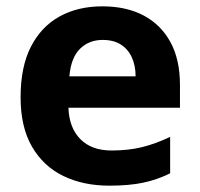

<svg xmlns="http://www.w3.org/2000/svg" viewBox="-20 -642 631 606"><path d="M303 -622Q379 -622 433.5 -593Q488 -564 518 -509Q548 -454 548 -374V-302H196Q198 -239 233.5 -203Q269 -167 332 -167Q385 -167 428 -177.5Q471 -188 517 -210V-95Q477 -75 432.5 -65.5Q388 -56 325 -56Q243 -56 180 -86.5Q117 -117 81 -179Q45 -241 45 -335Q45 -431 77.5 -494.5Q110 -558 168 -590Q226 -622 303 -622ZM304 -516Q261 -516 232.5 -488Q204 -460 199 -401H408Q408 -434 396.5 -460Q385 -486 362 -501Q339 -516 304 -516Z"/></svg>

Font: Noto Sans Malayalam UI
Style: Regular
Weight: 400
Designer: Jelle Bosma - Monotype Design Team
Foundry: Monotype Imaging Inc.
Version: Version 2.104